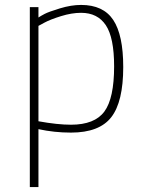

<svg xmlns="http://www.w3.org/2000/svg" viewBox="-20 -529 580 779"><path d="M101 230V-500H136V-458Q145 -464 161 -472.5Q177 -481 223 -495Q269 -509 309 -509Q399 -509 439.5 -448Q480 -387 480 -257Q480 -116 431.5 -53.5Q383 9 268 9Q200 9 136 -5V230ZM309 -477Q271 -477 227.5 -463.5Q184 -450 160 -437L136 -424V-37Q213 -23 268 -23Q364 -23 403.5 -76.5Q443 -130 443 -260Q443 -376 409.5 -426.5Q376 -477 309 -477Z"/></svg>

Font: TypoPRO Titillium Text
Style: 1 wt
Weight: 100
Designer: Accademia di Belle Arti di Urbino and others
Foundry: Accademia di Belle Arti di Urbino and others.
Version: Version 25.000